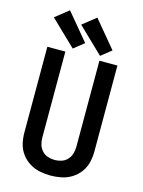

<svg xmlns="http://www.w3.org/2000/svg" viewBox="-143 -1064 862 1154"><g transform="rotate(15 288.0 -487.0)"><path d="M288 8Q322 8 356 1Q390 -6 419.5 -24.5Q449 -43 469.5 -71Q490 -99 498 -132.5Q506 -166 506 -200V-735H394V-200Q394 -178 388 -157Q382 -136 367 -119.5Q352 -103 331 -96Q310 -89 288 -89Q266 -89 245 -96Q224 -103 209 -119.5Q194 -136 188 -157Q182 -178 182 -200V-735H70V-200Q70 -166 78 -132.5Q86 -99 106.5 -71Q127 -43 156.5 -24.5Q186 -6 220 1Q254 8 288 8ZM390 -764 454 -815 315 -982 232 -916ZM220 -764 284 -815 145 -982 62 -916Z"/></g></svg>

Font: Iosevka Sparkle Semibold
Style: Regular
Weight: 600
Designer: Belleve Invis
Foundry: Belleve Invis
Version: Version 4.5.0; ttfautohint (v1.8.3)